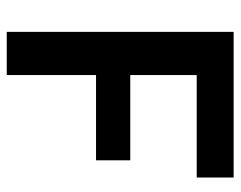

<svg xmlns="http://www.w3.org/2000/svg" viewBox="-92 -622 714 570"><g transform="rotate(90 265.0 -337.0)"><path d="M202.8 0V-265.1H455.9V-366.7H202.8V-564H507V-673.6H74.6V0Z"/></g></svg>

Font: Estedad-VF-FD Black
Style: Regular
Weight: 900
Designer: Amin Abedi
Version: Version 4.000